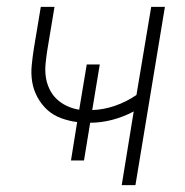

<svg xmlns="http://www.w3.org/2000/svg" viewBox="-20 -540 540 560"><path d="M335 0 370 -215Q340 -199 307.5 -190.5Q275 -182 243 -182L225 -72H187L205 -184Q181 -187 158 -195.5Q135 -204 118 -219.5Q101 -235 89.5 -256Q78 -277 74 -300.5Q70 -324 72.5 -349.5Q75 -375 79 -400L99 -520H139L118 -394Q115 -375 113 -355Q111 -335 113.5 -316.5Q116 -298 124 -281Q132 -264 145 -251.5Q158 -239 175 -231Q192 -223 211 -220L233 -352H271L249 -219Q282 -220 315.5 -231.5Q349 -243 378 -263L421 -520H461L375 0Z"/></svg>

Font: Iosevka Extralight Oblique
Style: Regular
Weight: 200
Italic angle: -9°
Monospace: yes
Designer: Belleve Invis
Foundry: Belleve Invis
Version: Version 32.5.0; ttfautohint (v1.8.4)